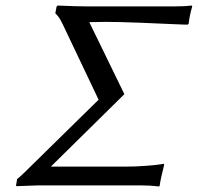

<svg xmlns="http://www.w3.org/2000/svg" viewBox="-20 -671 716 695"><path d="M291 -647.9H613.8Q649.4 -647.9 674.8 -650.9L675.8 -647.9Q666 -614.3 663.1 -585.9L660.2 -582Q660.2 -581.1 609.6 -583.5Q559.1 -585.9 483.2 -588.9Q407.2 -591.8 360.8 -591.8L303.2 -590.8L430.2 -330.1L164.1 -67.9H433.1Q471.2 -67.9 506.3 -70.6Q541.5 -73.2 557.6 -75.7L573.2 -78.1L574.2 -74.2Q561 -22.9 558.1 1L556.2 3.9Q523.9 0 486.8 0H120.1L39.1 2.9L38.1 0L42 -22.9Q55.2 -33.2 69.8 -47.9L336.9 -310.1L209 -579.1Q199.7 -598.1 194.8 -605.7Q189.9 -613.3 180.2 -623L185.1 -647.9L189 -650.9Q256.8 -647.9 291 -647.9Z"/></svg>

Font: Linear Smooth
Style: Italic
Weight: 400
Designer: Philipp H. Poll, Flanker
Foundry: Philipp H. Poll, reworked by Flanker
Version: Version 1.061 | FøM Fix